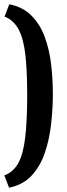

<svg xmlns="http://www.w3.org/2000/svg" viewBox="-31 -719 309 890"><path d="M-11 94Q30 79 53 38.5Q76 -2 85.5 -79Q95 -156 95 -280Q95 -392 86.5 -466Q78 -540 55 -583Q32 -626 -10 -642L12 -699Q75 -687 115 -646.5Q155 -606 176.5 -547.5Q198 -489 206 -420.5Q214 -352 214 -284Q214 -216 206 -144.5Q198 -73 177 -11Q156 51 116 94.5Q76 138 11 151Z"/></svg>

Font: Faustina VF Beta
Style: Regular
Weight: 400
Designer: Alfonso Garcia
Foundry: Omnibus-Type
Version: Version 1.006